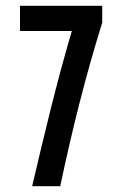

<svg xmlns="http://www.w3.org/2000/svg" viewBox="-20 -643 415 663"><path d="M91 0H188C230 -199 275 -378 333 -565V-623H49V-536H228C175 -356 135 -187 91 0Z"/></svg>

Font: Inconsolata Condensed
Style: Bold
Weight: 700
Width: 3
Monospace: yes
Designer: Raph Levien, Cyreal, Brenton Simpson
Foundry: Raph Levien, Cyreal, Google
Version: Version 3.100